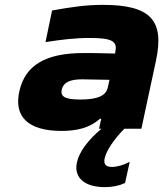

<svg xmlns="http://www.w3.org/2000/svg" viewBox="-20 -529 671 789"><path d="M403 -509C334 -509 279 -501 194 -486L167 -356C232 -366 287 -373 349 -373C441 -373 463 -359 454 -317L453 -309C392 -311 347 -311 323 -311C166 -311 84 -260 60 -156C36 -53 91 9 233 9C295 9 348 -3 391 -41H396L387 0H397C343 45 305 95 296 139C283 198 324 240 411 240C443 240 470 234 494 223L513 136C489 149 461 157 440 157C415 157 405 146 410 122C417 90 447 45 491 0H561L621 -280C656 -444 601 -509 403 -509ZM234 -162C241 -190 267 -203 317 -203C335 -203 387 -202 430 -201L423 -170C416 -136 382 -120 310 -120C245 -120 227 -133 234 -162Z"/></svg>

Font: LT Wave Black
Style: Italic
Weight: 900
Designer: Daniel Lyons
Version: Version 2.5 (Glyphs App)